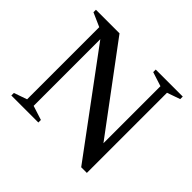

<svg xmlns="http://www.w3.org/2000/svg" viewBox="-158 -865 1068 1068"><g transform="rotate(45 376.0 -331.0)"><path d="M118 -47V-614.5L36.5 -650.5V-670H222L591 -174.5V-623L507 -650V-670H719.5V-650L642.5 -623V7.5H598L169.5 -571.5V-47L253.5 -20V0H41V-20Z"/></g></svg>

Font: Newsreader Text Medium
Style: Regular
Weight: 500
Designer: Hugues Gentile
Foundry: Production Type
Version: Version 1.002